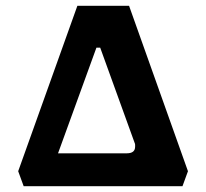

<svg xmlns="http://www.w3.org/2000/svg" viewBox="-20 -645 714 665"><path d="M427 -625 631 -52 612 0H62L43 -52L248 -625ZM419 -114Q448 -114 448 -137Q448 -140 448 -143.5Q448 -147 446 -151L327 -480H314L181 -114Z"/></svg>

Font: Changa SemiBold
Style: Regular
Weight: 600
Designer: Eduardo Rodriguez Tunni
Foundry: Eduardo Rodriguez Tunni
Version: Version 3.002; ttfautohint (v1.8.2)